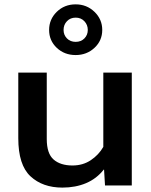

<svg xmlns="http://www.w3.org/2000/svg" viewBox="-20 -852 695 882"><path d="M64 -217.3Q64 -94.2 119.9 -42.2Q175.8 9.8 266.6 9.8Q327.1 9.8 375.5 -10.7Q423.8 -31.2 456.5 -72.8H458L462.4 0H585.4V-518.6H454.6V-177.2Q433.6 -140.6 397.2 -116.2Q360.8 -91.8 313 -91.8Q257.8 -91.8 226.3 -119.1Q194.8 -146.5 194.8 -213.4V-518.6H64ZM205.6 -714.4Q205.6 -665.5 240.7 -632.3Q275.9 -599.1 327.6 -599.1Q378.4 -599.1 414.1 -632.3Q449.7 -665.5 449.7 -714.4Q449.7 -763.2 414.1 -797.6Q378.4 -832 327.6 -832Q275.9 -832 240.7 -797.6Q205.6 -763.2 205.6 -714.4ZM272 -714.4Q272 -738.3 287.6 -754.6Q303.2 -771 327.6 -771Q352.1 -771 367.7 -754.4Q383.3 -737.8 383.3 -714.4Q383.3 -691.4 367.7 -675.5Q352.1 -659.7 327.6 -659.7Q303.2 -659.7 287.6 -675.5Q272 -691.4 272 -714.4Z"/></svg>

Font: Roboto Flex
Style: wght 600 wdth 140 opsz 13.0 GRAD 0.00 slnt 0.00 XTRA 468 XOPQ 96 YOPQ 79 YTLC 514 YTUC 712 YTAS 750 YTDE -203.00 YTFI 738
Weight: 600
Width: 8
Designer: Berlow after Robertson
Foundry: Google
Version: Version 3.100